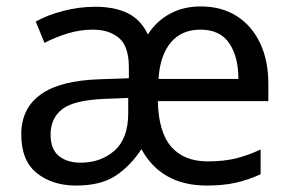

<svg xmlns="http://www.w3.org/2000/svg" viewBox="-20 -566 904 596"><path d="M603 -546Q668 -546 715 -516Q762 -486 787.5 -432Q813 -378 813 -306V-252H470Q472 -156 511.5 -110.5Q551 -65 625 -65Q675 -65 713 -74.5Q751 -84 789 -102V-25Q749 -7 710.5 1.5Q672 10 622 10Q481 10 419 -103Q385 -51 339 -20.5Q293 10 216 10Q143 10 94.5 -28.5Q46 -67 46 -149Q46 -229 106 -272.5Q166 -316 290 -320L380 -323V-357Q380 -422 349.5 -448Q319 -474 268 -474Q228 -474 189.5 -462Q151 -450 118 -433L91 -499Q126 -519 176 -532Q226 -545 275 -545Q337 -545 377.5 -524.5Q418 -504 439 -459Q465 -500 507 -523Q549 -546 603 -546ZM602 -474Q544 -474 510.5 -434.5Q477 -395 472 -321H720Q720 -390 691.5 -432Q663 -474 602 -474ZM303 -259Q209 -255 173 -227Q137 -199 137 -148Q137 -103 162.5 -82Q188 -61 230 -61Q293 -61 335.5 -98.5Q378 -136 378 -214V-262Z"/></svg>

Font: TSCustom
Style: Regular
Weight: 400
Designer: Monotype Design Team
Foundry: Monotype Imaging Inc.
Version: Version 2.004; ttfautohint (v1.8.3) -l 8 -r 50 -G 200 -x 14 